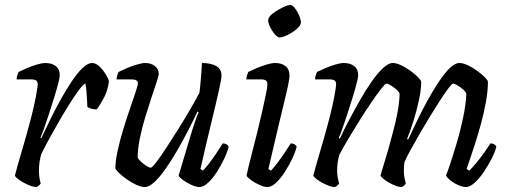

<svg xmlns="http://www.w3.org/2000/svg" viewBox="-20 -754 2045 774"><path d="M127 0Q114 0 94 -8.5Q74 -17 58.5 -28Q43 -39 40 -46Q43 -59 52 -90.5Q61 -122 74 -166Q87 -210 100 -259Q109 -292 116.5 -325.5Q124 -359 128 -383.5Q132 -408 132 -414Q132 -425 126 -429.5Q120 -434 103 -434H47Q47 -442 50 -451Q53 -460 55 -464Q69 -471 89 -479.5Q109 -488 129.5 -494Q150 -500 163 -500Q189 -500 205 -487.5Q221 -475 221 -449Q221 -442 214.5 -417Q208 -392 198 -359.5Q188 -327 177 -293.5Q166 -260 157 -234.5Q148 -209 143 -199L146 -196Q162 -230 182 -271Q202 -312 224.5 -352.5Q247 -393 269.5 -426.5Q292 -460 313 -480Q334 -500 351 -500Q367 -500 382 -485Q397 -470 407.5 -452.5Q418 -435 419 -426Q415 -391 400 -362Q385 -333 370 -313Q355 -313 345.5 -316.5Q336 -320 332 -324Q332 -332 331 -349.5Q330 -367 328.5 -386.5Q327 -406 324 -417Q317 -416 301 -395Q285 -374 264 -341Q243 -308 221 -270Q199 -232 179 -195.5Q159 -159 146 -132Q142 -118 139.5 -101.5Q137 -85 137 -66Q137 -39 144 -15Q143 -12 138.5 -7.5Q134 -3 127 0Z M564 0Q549 0 529.5 -9Q510 -18 491.5 -31Q473 -44 460 -56.5Q447 -69 445 -75Q445 -104 454 -145.5Q463 -187 476.5 -231.5Q490 -276 504 -316Q518 -356 527 -384Q536 -412 536 -419Q536 -434 509 -434H450Q450 -442 453 -451Q456 -460 458 -464Q472 -471 492 -479.5Q512 -488 532.5 -494Q553 -500 566 -500Q589 -500 604.5 -487.5Q620 -475 620 -456Q620 -449 611.5 -423.5Q603 -398 590.5 -360.5Q578 -323 565 -280Q552 -237 543.5 -195Q535 -153 535 -118Q544 -104 562 -91Q580 -78 588 -78Q593 -78 610.5 -101Q628 -124 652 -160.5Q676 -197 701.5 -238Q727 -279 749 -317Q771 -355 784 -380Q787 -403 790 -439Q793 -475 794 -500Q831 -500 852 -487.5Q873 -475 873 -449Q873 -437 862 -387.5Q851 -338 831.5 -258Q812 -178 788 -73L798 -66Q808 -76 823 -95.5Q838 -115 853 -137.5Q868 -160 878 -176Q887 -176 893.5 -172Q900 -168 902 -163Q897 -142 884 -114.5Q871 -87 854 -60.5Q837 -34 818.5 -17Q800 0 784 0Q771 0 752 -8.5Q733 -17 718 -28Q703 -39 700 -46L756 -233Q764 -257 770.5 -276Q777 -295 781 -301L776 -304Q760 -270 739 -229Q718 -188 694.5 -147.5Q671 -107 647.5 -73.5Q624 -40 602.5 -20Q581 0 564 0Z M1058 0Q1045 0 1026 -8.5Q1007 -17 992 -28Q977 -39 974 -46Q975 -52 981 -78Q987 -104 997 -142Q1007 -180 1017.5 -222.5Q1028 -265 1037 -305Q1046 -345 1052 -374Q1058 -403 1058 -414Q1058 -425 1052 -429.5Q1046 -434 1029 -434H973Q973 -442 976 -451Q979 -460 981 -464Q995 -471 1015 -479.5Q1035 -488 1055.5 -494Q1076 -500 1089 -500Q1115 -500 1131 -487.5Q1147 -475 1147 -449Q1147 -440 1143 -418.5Q1139 -397 1129 -356Q1119 -315 1102.5 -246Q1086 -177 1062 -73L1072 -66Q1082 -76 1097 -95.5Q1112 -115 1127 -137.5Q1142 -160 1152 -176Q1161 -176 1167.5 -172Q1174 -168 1176 -163Q1171 -142 1158 -114.5Q1145 -87 1128 -60.5Q1111 -34 1092.5 -17Q1074 0 1058 0ZM1107 -603Q1099 -603 1088 -615.5Q1077 -628 1069 -644.5Q1061 -661 1061 -673Q1061 -685 1079 -699Q1097 -713 1118.5 -723.5Q1140 -734 1150 -734Q1159 -734 1169 -721Q1179 -708 1186 -691.5Q1193 -675 1193 -663Q1193 -652 1176.5 -637.5Q1160 -623 1139.5 -613Q1119 -603 1107 -603Z M1330 0Q1317 0 1297 -8.5Q1277 -17 1261.5 -28Q1246 -39 1243 -46Q1246 -59 1255 -90.5Q1264 -122 1277 -166Q1290 -210 1303 -259Q1312 -292 1319.5 -325.5Q1327 -359 1331 -383.5Q1335 -408 1335 -414Q1335 -425 1329 -429.5Q1323 -434 1306 -434H1250Q1250 -442 1253 -451Q1256 -460 1258 -464Q1272 -471 1292 -479.5Q1312 -488 1332.5 -494Q1353 -500 1366 -500Q1392 -500 1408 -487.5Q1424 -475 1424 -449Q1424 -442 1417.5 -417Q1411 -392 1401 -359.5Q1391 -327 1380 -293.5Q1369 -260 1360 -234.5Q1351 -209 1346 -199L1350 -195Q1366 -230 1387.5 -270.5Q1409 -311 1432 -351.5Q1455 -392 1478.5 -425.5Q1502 -459 1524 -479.5Q1546 -500 1563 -500Q1578 -500 1597 -491Q1616 -482 1634 -469Q1652 -456 1664.5 -443.5Q1677 -431 1678 -425Q1678 -392 1668.5 -348.5Q1659 -305 1646 -264Q1633 -223 1621 -194L1625 -191Q1641 -225 1661 -266.5Q1681 -308 1703.5 -349Q1726 -390 1749 -424.5Q1772 -459 1793 -479.5Q1814 -500 1832 -500Q1847 -500 1866 -491Q1885 -482 1903 -469Q1921 -456 1933.5 -443.5Q1946 -431 1947 -425Q1947 -388 1939 -343.5Q1931 -299 1918.5 -253.5Q1906 -208 1893.5 -169.5Q1881 -131 1872 -105Q1863 -79 1861 -73L1872 -66Q1882 -76 1898.5 -95.5Q1915 -115 1931 -137.5Q1947 -160 1957 -176Q1966 -176 1972.5 -172Q1979 -168 1981 -163Q1976 -142 1962 -114.5Q1948 -87 1930 -60.5Q1912 -34 1893 -17Q1874 0 1858 0Q1845 0 1827 -8Q1809 -16 1795 -27.5Q1781 -39 1778 -47Q1783 -58 1795 -94Q1807 -130 1821.5 -178.5Q1836 -227 1847 -279.5Q1858 -332 1860 -376Q1856 -386 1845 -395Q1834 -404 1823 -410.5Q1812 -417 1806 -417Q1802 -417 1788 -398.5Q1774 -380 1754.5 -350Q1735 -320 1713 -284Q1691 -248 1670.5 -212.5Q1650 -177 1634 -147.5Q1618 -118 1611 -102Q1608 -86 1608 -66Q1608 -53 1610 -40.5Q1612 -28 1616 -15Q1615 -12 1610.5 -7.5Q1606 -3 1599 0Q1586 0 1566.5 -8.5Q1547 -17 1532 -28Q1517 -39 1514 -46Q1518 -63 1531.5 -105.5Q1545 -148 1564 -221Q1575 -261 1582.5 -301Q1590 -341 1591 -376Q1587 -386 1576 -395Q1565 -404 1554 -410.5Q1543 -417 1537 -417Q1533 -417 1516.5 -396Q1500 -375 1477.5 -342Q1455 -309 1430.5 -270Q1406 -231 1384 -194Q1362 -157 1348 -130Q1344 -117 1341.5 -100.5Q1339 -84 1339 -67Q1339 -42 1347 -15Q1346 -12 1341.5 -7.5Q1337 -3 1330 0Z"/></svg>

Font: Texturina 72pt 72pt Medium
Style: Italic
Weight: 500
Italic angle: -11°
Designer: Guillermo Torres Carreño
Foundry: Omnibus-Type
Version: Version 1.002; ttfautohint (v1.8.3)